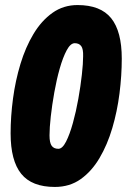

<svg xmlns="http://www.w3.org/2000/svg" viewBox="-20 -730 502 760"><path d="M197 10Q106 10 64 -42Q22 -94 22 -202Q22 -269 31.5 -340Q41 -411 61 -477Q81 -543 112.5 -595.5Q144 -648 187.5 -679Q231 -710 287 -710Q378 -710 420 -658Q462 -606 462 -498Q462 -431 453 -360Q444 -289 424.5 -223Q405 -157 374 -104.5Q343 -52 299.5 -21Q256 10 197 10ZM211 -141Q227 -141 241.5 -169.5Q256 -198 268.5 -243Q281 -288 290 -338.5Q299 -389 304 -434Q309 -479 309 -507Q310 -536 301.5 -547.5Q293 -559 276 -559Q259 -559 244 -531Q229 -503 216.5 -459Q204 -415 195 -364.5Q186 -314 181 -269Q176 -224 176 -194Q176 -165 184.5 -153Q193 -141 211 -141Z"/></svg>

Font: Georama Condensed ExtraBold
Style: Italic
Weight: 800
Width: 3
Italic angle: -9°
Designer: Jean-Baptiste Levee
Foundry: Production Type
Version: Version 1.000